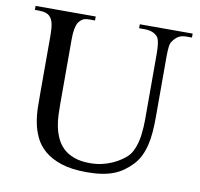

<svg xmlns="http://www.w3.org/2000/svg" viewBox="-77 -743 876 840"><g transform="rotate(10 361.5 -323.0)"><path d="M687 -644.5Q666.5 -644.5 652.6 -636.2Q638.7 -627.9 627.4 -610.8Q621.6 -604 619.4 -586.9Q617.2 -569.8 617.2 -542V-272.5Q617.2 -238.3 614.7 -207.3Q612.3 -176.3 605.7 -149.2Q599.1 -122.1 587.9 -99.1Q576.7 -76.2 559.1 -57.6Q541 -38.6 521.5 -24.9Q502 -11.2 478.5 -2.2Q455.1 6.8 426.3 11.2Q397.5 15.6 360.8 15.6Q293 15.6 247.3 0.5Q201.7 -14.6 172.9 -39.3Q144 -64 129.2 -95.7Q114.3 -127.4 108.2 -160.9Q102.1 -194.3 101.6 -227.1Q101.1 -259.8 101.1 -285.6V-545.4Q101.1 -576.2 97.2 -595.9Q93.3 -615.7 84.5 -625.5Q76.7 -635.7 63.2 -640.1Q49.8 -644.5 29.8 -644.5H14.6V-662.1H281.7V-644.5H256.8Q236.8 -644.5 226.6 -638.2Q216.3 -631.8 207.5 -618.7Q202.1 -608.9 198.7 -591.1Q195.3 -573.2 195.3 -545.4V-256.3Q195.3 -234.9 196.3 -209.2Q197.3 -183.6 202.4 -158.2Q207.5 -132.8 218.3 -108.9Q229 -85 248 -66.4Q267.1 -47.9 296.4 -36.9Q325.7 -25.9 367.7 -25.9Q397.5 -25.9 422.6 -32Q447.8 -38.1 467.8 -47.4Q487.8 -56.6 502.7 -66.9Q517.6 -77.1 526.4 -85.4Q539.1 -97.2 547.4 -113.5Q555.7 -129.9 560.8 -148.2Q565.9 -166.5 568.4 -185.5Q570.8 -204.6 571.8 -221.9Q572.8 -239.3 572.8 -253.4V-545.4Q572.8 -576.2 569.6 -595.7Q566.4 -615.2 559.1 -623.5Q539.6 -644.5 502.4 -644.5H477.5V-662.1H712.4V-644.5Z"/></g></svg>

Font: Goda
Style: Regular
Weight: 400
Version: 1.0.5